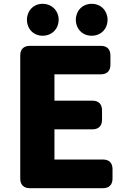

<svg xmlns="http://www.w3.org/2000/svg" viewBox="-20 -945 670 1005"><path d="M86 -655V-10C86 22 104 40 136 40H519C551 40 569 22 569 -10V-60C569 -92 551 -110 519 -110H265V-268H464C496 -268 514 -286 514 -318V-368C514 -400 496 -418 464 -418H265V-556H508C540 -556 558 -574 558 -606V-655C558 -687 540 -705 508 -705H136C104 -705 86 -687 86 -655ZM121 -842C121 -794 155 -758 203 -758C252 -758 287 -794 287 -842C287 -888 252 -925 203 -925C155 -925 121 -888 121 -842ZM377 -842C377 -794 411 -758 460 -758C509 -758 543 -794 543 -842C543 -888 509 -925 460 -925C411 -925 377 -888 377 -842Z"/></svg>

Font: コーポレート・ロゴ（ラウンド）ver3 Bold
Style: Regular
Weight: 700
Designer: [KANA_main] LOGOTYPE.JP [Source Han Sans] Ryoko NISHIZUKA 西塚涼子 (kana, bopomofo & ideographs); Paul D. Hunt (Latin, Greek
Version: Version 12.001;FEAKit 1.0